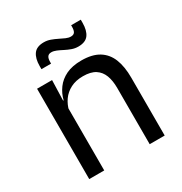

<svg xmlns="http://www.w3.org/2000/svg" viewBox="-158 -782 849 898"><g transform="rotate(-30 266.5 -333.0)"><path d="M392.5 0V-303.5Q392.5 -343 381.8 -371.5Q371 -400 346.8 -415.8Q322.5 -431.5 280.5 -431.5Q242 -431.5 213.8 -417Q185.5 -402.5 168 -377.8Q150.5 -353 143.5 -321.5L129 -379H146.5Q154.5 -412 174.5 -439.2Q194.5 -466.5 228.2 -482.8Q262 -499 311 -499Q369 -499 404.8 -477Q440.5 -455 457 -413.8Q473.5 -372.5 473.5 -312.5V0ZM66 0V-488H147L143.5 -371L147 -366.5V0ZM332.5 -562Q314.5 -562 297.8 -568Q281 -574 265.2 -582.2Q249.5 -590.5 235.2 -596.5Q221 -602.5 208.5 -602.5Q194 -602.5 187.8 -593.2Q181.5 -584 181.5 -565.5V-557H129.5V-573.5Q129.5 -614.5 146 -637.5Q162.5 -660.5 201.5 -660.5Q220 -660.5 237 -654.2Q254 -648 269.5 -640.2Q285 -632.5 299 -626.2Q313 -620 325.5 -620Q340.5 -620 346.5 -629.2Q352.5 -638.5 352.5 -657.5V-665.5H404.5V-649Q404.5 -607.5 388 -584.8Q371.5 -562 332.5 -562Z"/></g></svg>

Font: Anek Telugu Medium
Style: Regular
Weight: 400
Version: Version 1.003